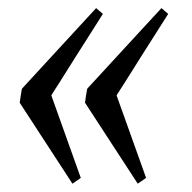

<svg xmlns="http://www.w3.org/2000/svg" viewBox="-20 -454 471 471"><path d="M28.3 -202.1Q29.8 -212.4 30.8 -218.8Q31.7 -225.1 32.7 -230.7Q33.7 -236.3 34.2 -236.8L215.8 -434.1L232.4 -419.9Q221.7 -402.8 212.6 -388.7Q203.6 -374.5 192.1 -356.4Q180.7 -338.4 168.7 -319.6Q156.7 -300.8 145.5 -282.7Q134.3 -264.6 125.2 -250.5Q116.2 -236.3 110.8 -228Q105.5 -219.7 106 -219.7L178.2 -17.6L157.7 -3.4ZM188.5 -202.1Q189.9 -212.4 190.9 -218.8Q191.9 -225.1 192.9 -230.7Q193.8 -236.3 194.3 -236.8L376 -434.1L392.6 -419.9Q381.8 -402.8 372.8 -388.7Q363.8 -374.5 352.3 -356.4Q340.8 -338.4 328.9 -319.6Q316.9 -300.8 305.7 -282.7Q294.4 -264.6 285.4 -250.5Q276.4 -236.3 271 -228Q265.6 -219.7 266.1 -219.7L338.4 -17.6L317.9 -3.4Z"/></svg>

Font: Akkhara
Style: Italic
Weight: 400
Italic angle: -7°
Designer: J. Victor Gaultney
Version: Version 1.00 June 13, 2006, initial release